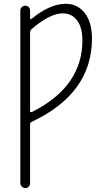

<svg xmlns="http://www.w3.org/2000/svg" viewBox="-20 -760 540 1000"><path d="M136.7 -592.8V-180.7Q136.7 -177.7 139.6 -176.3Q142.6 -174.8 146.5 -176.8Q409.2 -308.6 409.2 -549.8Q409.2 -617.2 381.3 -653.8Q353.5 -690.4 306.6 -690.4Q239.3 -690.4 143.6 -607.4Q136.7 -599.6 136.7 -592.8ZM85.9 194.3V-705.1Q85.9 -714.8 93.3 -722.7Q100.6 -730.5 112.3 -730.5Q122.1 -730.5 129.4 -723.1Q136.7 -715.8 136.7 -705.1V-665Q136.7 -663.1 139.2 -661.6Q141.6 -660.2 143.6 -661.1Q239.3 -740.2 322.3 -740.2Q383.8 -740.2 421.4 -692.4Q459 -644.5 459 -558.6Q459 -273.4 144.5 -125Q136.7 -122.1 136.7 -113.3V194.3Q136.7 205.1 129.4 212.4Q122.1 219.7 111.8 219.7Q101.6 219.7 93.8 211.9Q85.9 204.1 85.9 194.3Z"/></svg>

Font: Rounded Mgen+ 1mn light
Style: Regular
Weight: 200
Designer: [Source Han Sans]
Ryoko NISHIZUKA  (kana & ideographs); Paul D. Hunt (Latin, Greek & Cyrillic); Wenlong ZHANG  (bopomofo
Version: Version 1.059.20150602